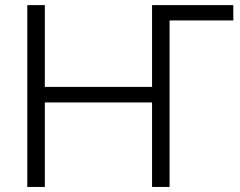

<svg xmlns="http://www.w3.org/2000/svg" viewBox="-20 -739 949 759"><path d="M87.9 0V-718.8H157.2V-395.5H581.1V-718.8H902.3V-658.2H650.4V0H581.1V-334H157.2V0Z"/></svg>

Font: Min Sans Light
Style: Regular
Weight: 300
Designer: Jinseong-Kim, NotoSansCJK, Nunito
Foundry: Jinseong-Kim
Version: Version 1.400;Glyphs 3.1.2 (3151)